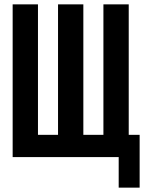

<svg xmlns="http://www.w3.org/2000/svg" viewBox="-20 -720 670 880"><path d="M362 -700V-102H454V-700H570V-102H620V140H524V0H38V-700H154V-102H246V-700Z"/></svg>

Font: Tektur Condensed Medium
Style: Regular
Weight: 500
Width: 3
Designer: Adam Jagosz
Foundry: Adam Jagosz
Version: Version 1.005;gftools[0.9.30]